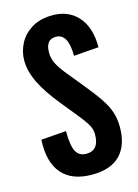

<svg xmlns="http://www.w3.org/2000/svg" viewBox="-115 -806 630 878"><g transform="rotate(-15 200.0 -367.5)"><path d="M210.5 8Q299 8 343.8 -38Q388.5 -84 388.5 -169.5Q388.5 -209.5 377.5 -242.2Q366.5 -275 340.2 -313.2Q314 -351.5 268 -407Q233.5 -449 210.2 -477.8Q187 -506.5 175.2 -530.8Q163.5 -555 163.5 -582.5Q163.5 -644 212.5 -644Q270 -644 270 -538.5L388.5 -547.5Q388.5 -644 340.5 -695.5Q292.5 -747 211 -743Q157.5 -740.5 120.2 -716.5Q83 -692.5 63.8 -655.2Q44.5 -618 44.5 -575Q44.5 -526.5 71 -471.2Q97.5 -416 154.5 -346Q193.5 -298 216.8 -269.2Q240 -240.5 251.2 -223Q262.5 -205.5 266.2 -193.5Q270 -181.5 270 -167Q270 -91 209 -91Q175.5 -91 160.5 -118.5Q145.5 -146 145.5 -215.5L26.5 -206.5Q21 -101 68 -46.5Q115 8 210.5 8Z"/></g></svg>

Font: League Gothic SemiExpanded
Style: Regular
Weight: 400
Width: 6
Designer: The League of Moveable Type
Version: Version 1.600; ttfautohint (v1.8.3)